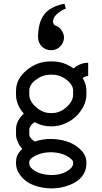

<svg xmlns="http://www.w3.org/2000/svg" viewBox="-20 -851 565 1059"><path d="M68.4 -137.2Q68.4 -185.1 111.3 -224.1Q68.4 -273.4 68.4 -328.6V-351.1Q68.4 -414.6 126.5 -463.4Q184.6 -512.2 257.8 -512.2H267.6Q332 -512.2 385.7 -473.6Q422.4 -504.9 466.3 -504.9V-431.6Q450.7 -431.6 436 -420.4Q456.5 -387.2 456.5 -351.1V-328.6Q456.5 -296.4 440.4 -264.4Q424.3 -232.4 398.4 -208.3Q372.6 -184.1 337.9 -169.2Q303.2 -154.3 267.6 -154.3H257.8Q212.4 -154.3 170.4 -177.2Q155.3 -167 148.4 -156Q141.6 -145 141.6 -137.2V-105Q142.1 -102.1 144.3 -97.4Q146.5 -92.8 154.1 -84.5Q161.6 -76.2 172.9 -70.3Q213.4 -84.5 257.8 -84.5H267.6Q354 -80.6 405.3 -42Q456.5 -3.4 456.5 42.5V52.2Q456.5 81.1 443.6 104.7Q430.7 128.4 410.6 143.6Q390.6 158.7 365 168.9Q339.4 179.2 314.7 183.6Q290 188 267.6 188H257.8Q216.3 186.5 182.6 176Q148.9 165.5 128.2 150.9Q107.4 136.2 93.5 117.9Q79.6 99.6 74 83.3Q68.4 66.9 68.4 52.2V42.5Q68.4 24.4 74.7 8.1Q81.1 -8.3 103 -30.3Q89.4 -43.5 80.6 -62.7Q71.8 -82 70.1 -91.8Q68.4 -101.6 68.4 -105ZM267.6 -439H257.8Q215.3 -439 178.5 -411.4Q141.6 -383.8 141.6 -351.1V-328.6Q141.6 -293 178.5 -260.3Q215.3 -227.5 257.8 -227.5H267.6Q310.5 -227.5 346.9 -260.3Q383.3 -293 383.3 -328.6V-351.1Q383.3 -382.8 347.4 -410.9Q311.5 -439 267.6 -439ZM383.3 42.5Q383.3 39.1 378.9 33.2Q374.5 27.3 365 20Q355.5 12.7 342.5 6.1Q329.6 -0.5 309.8 -5.4Q290 -10.3 267.6 -11.2H257.8Q214.8 -11.2 178.2 6.3Q141.6 23.9 141.6 42.5V52.2Q141.6 72.8 174.1 92.5Q206.5 112.3 257.8 114.3H267.6Q313.5 114.3 347.7 94.5Q381.8 74.7 383.3 52.2ZM335.4 -830.6 342.8 -803.7Q318.8 -794.9 295.7 -774.9Q272.5 -754.9 272.5 -733.4Q272.5 -713.4 290.5 -708Q307.1 -703.1 320.1 -683.1Q333 -663.1 333 -645Q333 -616.2 312.7 -595.2Q292.5 -574.2 261.7 -574.2Q231 -574.2 210.4 -595Q189.9 -615.7 189.9 -645Q189.9 -725.1 222.7 -769.8Q255.4 -814.5 335.4 -830.6Z"/></svg>

Font: Anka/Coder Condensed
Style: Regular
Weight: 400
Width: 4
Monospace: yes
Version: Version 1.100